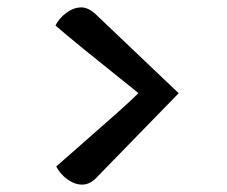

<svg xmlns="http://www.w3.org/2000/svg" viewBox="-20 -506 614 519"><path d="M354 -254Q350 -258 306 -293Q262 -328 208.5 -371.5Q155 -415 130 -437Q139 -456 159 -471Q179 -486 200 -486Q217 -486 236 -470L463 -254L238 -23Q221 -7 202 -7Q182 -7 162.5 -21Q143 -35 132 -56Q150 -72 201.5 -117Q253 -162 294 -198.5Q335 -235 354 -254Z"/></svg>

Font: Overlock Black
Style: Regular
Weight: 900
Designer: Dario Muhafara
Foundry: Dario Manuel Muhafara
Version: Version 1.002